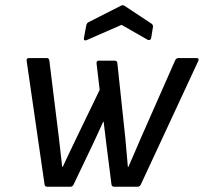

<svg xmlns="http://www.w3.org/2000/svg" viewBox="-20 -708 773 728"><path d="M309.1 -556.2Q303.7 -553.7 300.5 -555.4Q297.4 -557.1 297.9 -562L307.1 -611.8Q308.6 -620.1 315.9 -624L438 -686Q445.3 -690.4 452.1 -686L553.2 -619.1Q561 -614.3 560.1 -606L553.2 -564Q552.7 -559.1 548.6 -556.9Q544.4 -554.7 540 -557.1L440.9 -613.8ZM158.2 0Q150.4 0 148.9 -8.8L81.1 -477.1Q79.6 -487.8 89.8 -487.8H158.2Q165.5 -487.8 167 -479L203.1 -187Q205.1 -168.5 209.5 -131.1Q213.9 -93.8 215.8 -75.2H217.8Q226.1 -93.3 243.2 -129.2Q260.3 -165 269 -183.1L357.9 -367.2L346.2 -466.8Q344.7 -478 355 -478H415Q423.3 -478 424.8 -470.2L455.1 -185.1Q456.5 -166.5 460 -130.1Q463.4 -93.8 464.8 -75.2H466.8Q474.6 -92.8 489.7 -127.7Q504.9 -162.6 512.2 -180.2L644 -479Q648.4 -487.8 655.8 -487.8H725.1Q736.3 -487.8 731.9 -477.1L514.2 -8.8Q509.8 0 502 0H413.1Q404.3 0 402.8 -7.8L383.8 -157.2Q381.8 -172.4 378.4 -201.7Q375 -231 373 -246.1H371.1Q364.7 -231.4 351.3 -202.6Q337.9 -173.8 331.1 -159.2L258.8 -7.8Q254.9 0 247.1 0Z"/></svg>

Font: Sofia Sans
Style: Italic
Weight: 400
Italic angle: -9°
Designer: Botio Nikoltchev, Ani Petrova
Foundry: lettersoup
Version: Version 4.100